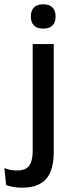

<svg xmlns="http://www.w3.org/2000/svg" viewBox="-76 -694 333 893"><path d="M76 -85V-489H174V-85ZM125 -561Q96 -561 81.8 -575.8Q67.5 -590.5 67.5 -616.5V-618.5Q67.5 -644.5 81.8 -659.2Q96 -674 125 -674Q154 -674 168.2 -659.2Q182.5 -644.5 182.5 -618.5V-616.5Q182.5 -590 168.2 -575.5Q154 -561 125 -561ZM26 179Q4.5 179 -14.8 175.5Q-34 172 -47.5 167L-55.5 87.5Q-42.5 93 -28.2 96Q-14 99 1.5 99Q44.5 99 60.2 76Q76 53 76 10.5V-130.5H174V15.5Q174 66 159.8 102.8Q145.5 139.5 113 159.2Q80.5 179 26 179Z"/></svg>

Font: Anek Gujarati Medium Medium
Style: Regular
Weight: 500
Version: Version 1.003